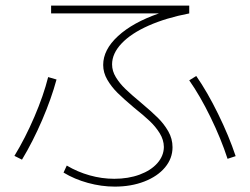

<svg xmlns="http://www.w3.org/2000/svg" viewBox="-20 -697 904 695"><path d="M210 -72.3 221.7 -97.7Q260.3 -74.7 304.4 -62.3Q348.6 -49.8 393.6 -49.8Q444.3 -49.8 485.4 -64.9Q526.4 -80.1 549.6 -106.4Q572.8 -132.8 573.2 -165Q572.8 -190.9 558.3 -214.4Q543.9 -237.8 522.7 -258.1Q501.5 -278.3 464.8 -307.6Q427.7 -338.9 405.5 -360.8Q383.3 -382.8 368.4 -408.4Q353.5 -434.1 353.5 -461.9Q353.5 -517.1 407.2 -566.4Q460.9 -615.7 555.2 -648.4H165V-676.8H665V-648.4Q581.1 -632.3 517.8 -604.2Q454.6 -576.2 420.2 -539.8Q385.7 -503.4 385.7 -463.9Q385.7 -439.9 399.4 -417.5Q413.1 -395 434.1 -374.8Q455.1 -354.5 489.3 -326.2Q529.3 -292.5 551.5 -270.5Q573.7 -248.5 589.1 -221.7Q604.5 -194.8 604.5 -164.1Q604.5 -123.5 577.4 -91.1Q550.3 -58.6 502.4 -40Q454.6 -21.5 395.5 -21.5Q347.2 -21.5 298.3 -34.9Q249.5 -48.3 210 -72.3ZM154.3 -418 184.6 -409.2Q166 -340.3 132.6 -262.5Q99.1 -184.6 59.6 -119.1L32.2 -132.8Q71.3 -196.8 104.5 -274.2Q137.7 -351.6 154.3 -418ZM665 -406.2 690.4 -421.9Q730.5 -364.3 769.5 -284.7Q808.6 -205.1 833 -131.8L803.7 -122.1Q780.3 -194.3 742.2 -272.5Q704.1 -350.6 665 -406.2Z"/></svg>

Font: Pretendard GOV Thin
Style: Regular
Weight: 100
Designer: Base glyphs from Inter by Rasmus Andersson; Hangeul glyphs from Noto Sans CJK(Source Han Sans) by Jang Soo-young and Kan
Foundry: Kil Hyung-jin
Version: Version 1.309